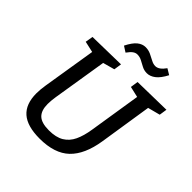

<svg xmlns="http://www.w3.org/2000/svg" viewBox="-236 -1061 1238 1238"><g transform="rotate(45 383.5 -442.0)"><path d="M509 -695 767 -700 759 -647 675 -625 619 -265Q597 -125 526.5 -57.5Q456 10 320 10Q207 10 153 -37.5Q99 -85 99 -182Q99 -216 106 -260L165 -625L89 -642L98 -695L353 -700L345 -647L265 -625L205 -253Q202 -234 200.5 -217Q199 -200 199 -185Q199 -126 228 -98Q257 -70 325 -70Q389 -70 428 -93.5Q467 -117 488 -161.5Q509 -206 519 -271L575 -625L501 -642ZM320 -774 281 -799Q306 -849 332 -870Q358 -891 387 -891Q413 -891 435.5 -880.5Q458 -870 478 -859Q498 -848 517 -848Q550 -848 582 -894L622 -870Q596 -820 568 -798.5Q540 -777 511 -777Q486 -777 465 -788Q444 -799 424.5 -809.5Q405 -820 383 -820Q367 -820 352.5 -809.5Q338 -799 320 -774Z"/></g></svg>

Font: Bitter Medium
Style: Italic
Weight: 500
Italic angle: -9°
Designer: Sol Matas, and Bitter project Authors
Foundry: Sol Matas
Version: Version 2.001